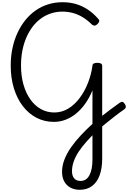

<svg xmlns="http://www.w3.org/2000/svg" viewBox="-20 -1116 1158 1736"><path d="M701 600Q652 600 616 580Q580 560 560.5 524Q541 488 541 438Q541 382 562.5 326.5Q584 271 622 216.5Q660 162 709.5 109Q759 56 815 5Q853 -29 896.5 -63Q940 -97 982.5 -129Q1025 -161 1061 -186Q1078 -198 1088.5 -194.5Q1099 -191 1110 -174Q1119 -160 1117.5 -148Q1116 -136 1103 -127Q1065 -101 1020.5 -66.5Q976 -32 931 4.5Q886 41 847 76Q802 120 763 163.5Q724 207 694 251.5Q664 296 647.5 341.5Q631 387 631 432Q631 474 651 497Q671 520 708 520Q761 520 788.5 468.5Q816 417 816 325V-299Q789 -233 751.5 -180Q714 -127 669 -90Q624 -53 573 -33.5Q522 -14 467 -14Q383 -14 311.5 -50.5Q240 -87 187.5 -155Q135 -223 106 -316.5Q77 -410 77 -523Q77 -607 93 -681.5Q109 -756 138.5 -819.5Q168 -883 209.5 -934.5Q251 -986 303 -1022Q355 -1058 416 -1077Q477 -1096 545 -1096Q609 -1096 665 -1080Q721 -1064 771.5 -1031Q822 -998 867 -947Q878 -937 877.5 -926Q877 -915 862 -899Q847 -884 834.5 -884.5Q822 -885 811 -894Q769 -936 725 -962Q681 -988 636 -999.5Q591 -1011 544 -1011Q490 -1011 441 -995Q392 -979 350 -948.5Q308 -918 275 -874.5Q242 -831 218.5 -777Q195 -723 182.5 -659.5Q170 -596 170 -524Q170 -430 192 -352Q214 -274 254.5 -217Q295 -160 350 -129.5Q405 -99 471 -99Q540 -99 598.5 -135Q657 -171 702 -232Q747 -293 776 -368Q805 -443 816 -521Q816 -535 827 -541.5Q838 -548 860 -548Q904 -548 904 -521V317Q904 407 880.5 470Q857 533 811.5 566.5Q766 600 701 600Z"/></svg>

Font: Playwrite PT
Style: Regular
Weight: 400
Designer: Veronika Burian, José Scaglione
Foundry: TypeTogether
Version: Version 1.002